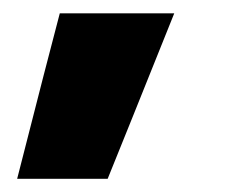

<svg xmlns="http://www.w3.org/2000/svg" viewBox="-20 -190 354 290"><path d="M243.2 -169.9Q200.2 -169.9 70.3 -169.9Q53.7 -107.4 5.9 80.1Q40 80.1 142.6 80.1Q168 17.6 243.2 -169.9Z"/></svg>

Font: Avakin
Style: Bold
Weight: 700
Designer: Herb Lubalin, Tom Carnase, Ed Benguiat, Adobe Type Staff
Version: Version 1.0